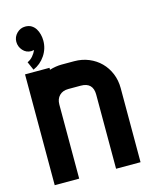

<svg xmlns="http://www.w3.org/2000/svg" viewBox="-129 -975 850 1061"><g transform="rotate(-15 295.5 -444.5)"><path d="M541 0H401V-424Q401 -494 331 -494H260Q228 -494 209 -475Q190 -456 190 -424V0H50V-634H190V-623Q226 -634 260 -634H331Q376 -634 414.5 -618Q453 -602 481 -574Q509 -546 525 -507.5Q541 -469 541 -424ZM50 -820Q50 -848 70.5 -868.5Q91 -889 119 -889Q140 -889 154.5 -880Q169 -871 178 -856.5Q187 -842 191.5 -824Q196 -806 196 -788Q196 -742 170 -703.5Q144 -665 102 -647L81 -695Q99 -703 112 -718Q125 -733 133 -751Q123 -749 117 -749Q88 -749 69 -770.5Q50 -792 50 -820Z"/></g></svg>

Font: CAT North
Style: Regular
Weight: 400
Designer: Peter Wiegel
Foundry: Peter Wiegel
Version: Version 1.000